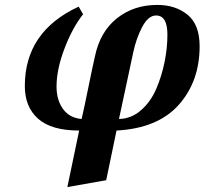

<svg xmlns="http://www.w3.org/2000/svg" viewBox="-20 -519 832 781"><path d="M318 -461Q275 -407 242.5 -322Q210 -237 210 -167Q210 -112 236.5 -75.5Q263 -39 312 -35Q321 -73 339 -161.5Q357 -250 366 -289Q387 -390 455.5 -444.5Q524 -499 620 -499Q694 -499 743 -459Q792 -419 792 -331Q792 -188 707 -92.5Q622 3 454 12L412 214L254 242L302 12Q189 12 135 -36Q81 -84 81 -169Q81 -391 300 -492ZM464 -35Q514 -36 553.5 -70.5Q593 -105 615.5 -157.5Q638 -210 649.5 -267Q661 -324 661 -378Q661 -456 615 -456Q583 -456 558.5 -409.5Q534 -363 522 -306Z"/></svg>

Font: Lingua Franca
Style: Bold Italic
Weight: 700
Italic angle: -13°
Version: Version 1.19